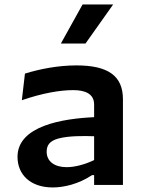

<svg xmlns="http://www.w3.org/2000/svg" viewBox="-20 -834 660 866"><path d="M534.5 0V-386.5C534.5 -492.5 467 -539 324.5 -539C242.5 -539 160 -523 92.5 -502L78.5 -382C171.5 -414 251 -427.5 310.5 -427.5C364 -427.5 404.5 -411 404.5 -362.5V-305.5C264 -299 59 -267 59 -126.5C59 -46 117.5 11.5 218 11.5C267.5 11.5 334 -3.5 395 -44H404.5V0ZM190.5 -149.5C190.5 -178.5 203.5 -198 242.5 -209C290 -222 359 -221 404.5 -219.5V-112C364 -92.5 318.5 -80 280.5 -80C226.5 -80 190.5 -105.5 190.5 -149.5ZM254.5 -637.5 352.5 -814H490.5L365.5 -637.5Z"/></svg>

Font: Monaspace Argon SemiBold
Style: Regular
Weight: 600
Designer: Riley Cran & the Lettermatic Team
Foundry: Lettermatic
Version: Version 1.000 (Monaspace Argon)